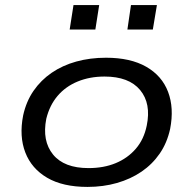

<svg xmlns="http://www.w3.org/2000/svg" viewBox="-20 -726 760 755"><path d="M324 9Q227 9 165.5 -27Q104 -63 79.5 -126.5Q55 -190 71 -272Q83 -327 112 -369Q141 -411 183.5 -440Q226 -469 280 -484Q334 -499 397 -499Q493 -499 555 -463.5Q617 -428 641 -364.5Q665 -301 649 -219Q637 -164 608 -122Q579 -80 536.5 -51Q494 -22 440 -6.5Q386 9 324 9ZM328 -65Q388 -65 435 -84.5Q482 -104 514 -141Q546 -178 557 -232Q575 -319 531 -372Q487 -425 391 -425Q333 -425 285.5 -405.5Q238 -386 206.5 -349Q175 -312 162 -259Q145 -172 188.5 -118.5Q232 -65 328 -65ZM481 -610 495 -706H597L581 -610ZM254 -610 269 -706H370L355 -610Z"/></svg>

Font: Nunito Sans 10pt Expanded
Style: Italic
Weight: 400
Width: 7
Italic angle: -9°
Designer: Vernon Adams
Foundry: Vernon Adams
Version: Version 3.101;gftools[0.9.27]